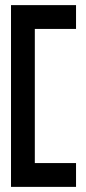

<svg xmlns="http://www.w3.org/2000/svg" viewBox="-20 -660 337 750"><path d="M23 70H277V-23H116V-547H277V-640H23Z"/></svg>

Font: Charger Sport
Style: BdNrw
Weight: 700
Designer: Jasper
Foundry: Cannot Into Space Fonts
Version: Version 1.1